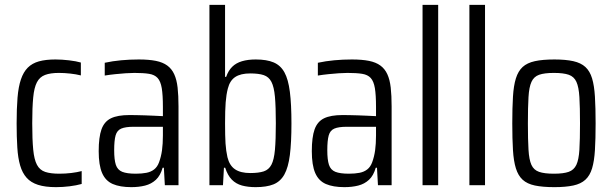

<svg xmlns="http://www.w3.org/2000/svg" viewBox="-20 -763 2522 791"><path d="M210.7 8Q166.2 8 136.7 -1.5Q107.1 -11 89.6 -30.8Q72 -50.5 63 -81.3Q54 -112.1 51.3 -155.3Q48.5 -198.5 48.5 -254.5Q48.5 -315.8 52.2 -360.7Q55.9 -405.7 66.2 -435.9Q76.4 -466.2 94.4 -484.3Q112.5 -502.4 140.3 -510.2Q168.1 -518 208.3 -518Q234.5 -518 264.5 -514.5Q294.5 -510.9 313.1 -505.4V-452.3Q293.6 -457.3 269.3 -459.9Q245.1 -462.6 222.5 -462.6Q187.4 -462.6 165.4 -454.2Q143.4 -445.8 132.1 -424Q120.7 -402.2 116.8 -361.4Q112.8 -320.5 112.8 -255.5Q112.8 -188.5 116.8 -147.1Q120.7 -105.8 132.3 -84Q143.9 -62.2 166.2 -54.8Q188.4 -47.4 224 -47.4Q249 -47.4 273.5 -50.3Q298 -53.3 316.5 -58.2V-5.1Q294.7 1 266.6 4.5Q238.4 8 210.7 8Z M520.8 8Q474.5 8 444.7 -4.9Q414.8 -17.8 400.7 -50.1Q386.6 -82.4 386.6 -140.2Q386.6 -197.8 398.1 -230.1Q409.7 -262.4 437.2 -275.7Q464.7 -289 513.2 -289Q525.1 -289 541.3 -288.7Q557.6 -288.5 576.2 -287.8Q594.9 -287.1 613.9 -286.3Q633 -285.5 651.1 -284.5V-322.9Q651.1 -371.8 646.4 -400Q641.6 -428.2 629.3 -441.7Q616.9 -455.3 593.8 -458.9Q570.8 -462.6 533.7 -462.6Q518.3 -462.6 497.8 -461.2Q477.3 -459.7 455.3 -457.5Q433.4 -455.3 411.5 -451.8V-504.4Q444.1 -511.5 479.2 -514.7Q514.3 -518 551.8 -518Q593.5 -518 622.2 -512.2Q650.8 -506.4 669.1 -493Q687.4 -479.7 697.7 -457.3Q708 -435 711.7 -402.3Q715.4 -369.5 715.4 -324.6V0H659.1L655.1 -72H650Q640.9 -39.7 622.3 -22.4Q603.6 -5 577.8 1.5Q552 8 520.8 8ZM539.3 -47.4Q564.7 -47.4 583.2 -51.1Q601.8 -54.7 615 -65Q628.3 -75.3 635.2 -94.3Q643.6 -116.8 647.4 -143.6Q651.1 -170.5 651.1 -205.1V-240.7H530.4Q496.9 -240.7 479.4 -233.2Q462 -225.8 456.2 -205Q450.4 -184.3 450.4 -144Q450.4 -105 457.2 -84.1Q464.1 -63.1 483.5 -55.2Q502.9 -47.4 539.3 -47.4Z M1033 8Q1001.8 8 976.9 1.3Q952.1 -5.5 934.9 -23.1Q917.7 -40.7 907.7 -72H902.6L898.6 0H842.8V-743H907.2V-446.4H911.7Q920.8 -472.3 936.7 -487.9Q952.6 -503.6 977 -510.8Q1001.3 -518 1033.5 -518Q1078.7 -518 1107.3 -505.9Q1135.9 -493.8 1151.8 -465Q1167.7 -436.2 1174.2 -384.7Q1180.7 -333.3 1180.7 -254.5Q1180.7 -175.6 1174.2 -124.4Q1167.7 -73.2 1151.5 -44.1Q1135.3 -15.1 1106.7 -3.5Q1078.2 8 1033 8ZM1010.7 -50.1Q1045.7 -50.1 1066.6 -57Q1087.4 -63.9 1098.2 -84.4Q1109 -104.9 1112.7 -146Q1116.4 -187.2 1116.4 -255Q1116.4 -323.3 1112.7 -364.1Q1109 -405 1098.2 -425.8Q1087.4 -446.5 1066.6 -453.5Q1045.7 -460.5 1010.7 -460.5Q971.5 -460.5 949.2 -445.8Q926.9 -431.1 918.6 -398.1Q912.2 -373.2 909.7 -341.2Q907.2 -309.2 907.2 -255Q907.2 -202.5 909.1 -172.1Q911.1 -141.6 917 -115.5Q925.4 -81 948.2 -65.6Q971 -50.1 1010.7 -50.1Z M1398.8 8Q1352.5 8 1322.7 -4.9Q1292.8 -17.8 1278.7 -50.1Q1264.6 -82.4 1264.6 -140.2Q1264.6 -197.8 1276.1 -230.1Q1287.7 -262.4 1315.2 -275.7Q1342.7 -289 1391.2 -289Q1403.1 -289 1419.3 -288.7Q1435.6 -288.5 1454.2 -287.8Q1472.9 -287.1 1491.9 -286.3Q1511 -285.5 1529.1 -284.5V-322.9Q1529.1 -371.8 1524.4 -400Q1519.6 -428.2 1507.3 -441.7Q1494.9 -455.3 1471.8 -458.9Q1448.8 -462.6 1411.7 -462.6Q1396.3 -462.6 1375.8 -461.2Q1355.3 -459.7 1333.3 -457.5Q1311.4 -455.3 1289.5 -451.8V-504.4Q1322.1 -511.5 1357.2 -514.7Q1392.3 -518 1429.8 -518Q1471.5 -518 1500.2 -512.2Q1528.8 -506.4 1547.1 -493Q1565.4 -479.7 1575.7 -457.3Q1586 -435 1589.7 -402.3Q1593.4 -369.5 1593.4 -324.6V0H1537.1L1533.1 -72H1528Q1518.9 -39.7 1500.3 -22.4Q1481.6 -5 1455.8 1.5Q1430 8 1398.8 8ZM1417.3 -47.4Q1442.7 -47.4 1461.2 -51.1Q1479.8 -54.7 1493 -65Q1506.3 -75.3 1513.2 -94.3Q1521.6 -116.8 1525.4 -143.6Q1529.1 -170.5 1529.1 -205.1V-240.7H1408.4Q1374.9 -240.7 1357.4 -233.2Q1340 -225.8 1334.2 -205Q1328.4 -184.3 1328.4 -144Q1328.4 -105 1335.2 -84.1Q1342.1 -63.1 1361.5 -55.2Q1380.9 -47.4 1417.3 -47.4Z M1720.8 0V-743H1785.2V0Z M1913.8 0V-743H1978.2V0Z M2264 8Q2215.4 8 2183.5 1.2Q2151.7 -5.5 2133.1 -22.6Q2114.6 -39.6 2105.3 -69.6Q2096 -99.6 2093.3 -144.9Q2090.5 -190.1 2090.5 -254.5Q2090.5 -319 2093.3 -364.5Q2096 -409.9 2105.3 -439.9Q2114.6 -469.9 2133.1 -487Q2151.7 -504 2183.5 -511Q2215.4 -518 2264 -518Q2310.5 -518 2341.9 -511Q2373.2 -504 2391.7 -487Q2410.3 -469.9 2419.3 -439.9Q2428.3 -409.9 2431 -364.5Q2433.8 -319 2433.8 -254.5Q2433.8 -190.1 2431 -144.9Q2428.3 -99.6 2419.3 -69.6Q2410.3 -39.6 2391.7 -22.6Q2373.2 -5.5 2341.9 1.2Q2310.5 8 2264 8ZM2261.9 -47.4Q2301.2 -47.4 2322.8 -55Q2344.4 -62.6 2354.5 -83.9Q2364.5 -105.2 2367 -146.4Q2369.5 -187.5 2369.5 -254.5Q2369.5 -321.6 2367 -362.9Q2364.5 -404.3 2354.7 -425.8Q2344.9 -447.4 2323.1 -455Q2301.2 -462.6 2261.9 -462.6Q2223.1 -462.6 2201.2 -455Q2179.4 -447.4 2169.6 -425.8Q2159.7 -404.3 2157.3 -362.9Q2154.8 -321.6 2154.8 -254.5Q2154.8 -187.5 2157.3 -146.4Q2159.7 -105.2 2169.3 -83.9Q2178.9 -62.6 2200.8 -55Q2222.6 -47.4 2261.9 -47.4Z"/></svg>

Font: Saira Thin Condensed
Style: Regular
Weight: 100
Width: 3
Version: Version 1.101